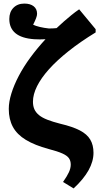

<svg xmlns="http://www.w3.org/2000/svg" viewBox="-20 -822 554 1072"><path d="M391 230 332 194Q355 161 365 139Q375 117 375 97Q375 76 365 61.5Q355 47 328.5 35Q302 23 252 10Q174 -11 124.5 -41Q75 -71 52 -113.5Q29 -156 29 -214Q29 -253 43.5 -300Q58 -347 85 -398.5Q112 -450 150 -501.5Q188 -553 234 -603Q217 -602 202.5 -602Q188 -602 171 -603Q101 -608 66.5 -636.5Q32 -665 32 -716Q32 -755 55 -778.5Q78 -802 116 -802Q149 -802 168 -787Q187 -772 187 -745Q187 -735 181.5 -720.5Q176 -706 165 -684Q179 -677 202.5 -671.5Q226 -666 253 -663Q265 -663 275.5 -663.5Q286 -664 296 -665Q316 -684 336.5 -702Q357 -720 378.5 -737.5Q400 -755 422 -770L514 -659V-641Q429 -589 363.5 -537Q298 -485 254 -436Q210 -387 187 -341Q164 -295 164 -254Q164 -230 172 -212Q180 -194 197.5 -179.5Q215 -165 244.5 -153.5Q274 -142 317 -131Q385 -115 425.5 -94Q466 -73 484 -42.5Q502 -12 502 31Q502 79 474.5 128.5Q447 178 391 230Z"/></svg>

Font: Literata 18pt
Style: Bold
Weight: 700
Designer: Latin by Veronika Burian and Jose Scaglione. Greek by Irene Vlachou. Cyrillic by Vera Evstafieva.
Foundry: TypeTogether
Version: Version 3.103;gftools[0.9.29]